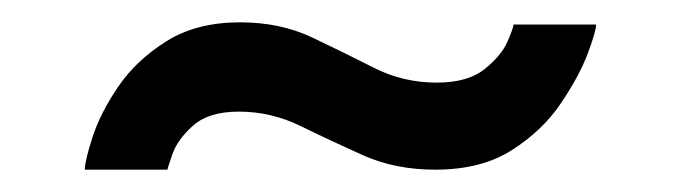

<svg xmlns="http://www.w3.org/2000/svg" viewBox="-20 -380 607 172"><path d="M56 -228Q56 -236 63 -257.5Q70 -279 86 -302.5Q102 -326 129 -343Q156 -360 195 -360Q231 -360 259.5 -346.5Q288 -333 314.5 -319.5Q341 -306 371 -306Q399 -306 414 -318Q429 -330 434.5 -342.5Q440 -355 440 -358H514Q514 -352 506.5 -332Q499 -312 482.5 -287.5Q466 -263 438.5 -245.5Q411 -228 370 -228Q334 -228 305 -241Q276 -254 249.5 -267Q223 -280 194 -280Q167 -280 153 -267.5Q139 -255 134.5 -242Q130 -229 130 -228Z"/></svg>

Font: Raleway
Style: Bold
Weight: 700
Designer: Matt McInerney, Pablo Impallari, Rodrigo Fuenzalida
Foundry: Matt McInerney, Pablo Impallari, Rodrigo Fuenzalida
Version: Version 4.026